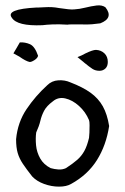

<svg xmlns="http://www.w3.org/2000/svg" viewBox="-20 -705 467 716"><path d="M200 -9Q172 -9 144.5 -19Q117 -29 100 -47Q78 -75 65 -94.5Q52 -114 46 -134.5Q40 -155 40 -186Q46 -249 79 -298Q112 -347 156 -387Q173 -404 197.5 -405.5Q222 -407 242 -398Q289 -380 318 -359Q347 -338 363.5 -308.5Q380 -279 387 -235Q376 -163 341.5 -108Q307 -53 245 -19Q228 -9 200 -9ZM169 -78Q183 -74 198 -73Q213 -72 226 -78Q252 -95 268 -109Q284 -123 294.5 -142Q305 -161 312 -191Q313 -197 313.5 -210.5Q314 -224 314 -238Q314 -252 312 -257Q299 -288 274.5 -310Q250 -332 223.5 -338Q197 -344 177 -327Q154 -310 144.5 -292Q135 -274 130.5 -254.5Q126 -235 115 -211Q112 -189 114.5 -163Q117 -137 130 -114Q143 -91 169 -78ZM90 -474Q76 -477 52 -494L30 -506Q35 -514 41 -524.5Q47 -535 54 -547Q74 -548 92 -540Q110 -532 122 -497Q120 -488 108 -480.5Q96 -473 90 -474ZM351 -441Q336 -441 325 -448Q314 -455 292 -473Q294 -472 288 -476.5Q282 -481 269 -492Q277 -495 284.5 -498.5Q292 -502 299 -506Q326 -519 338 -519Q357 -518 369.5 -506Q382 -494 382 -474Q382 -458 373 -449.5Q364 -441 351 -441ZM138 -611Q44 -607 24 -639Q0 -671 117 -677Q117 -677 124.5 -677Q132 -677 146 -678Q175 -680 200 -675Q220 -672 234.5 -670.5Q249 -669 257 -670Q276 -671 298 -676.5Q320 -682 340 -684.5Q360 -687 373 -678Q405 -638 354 -618Q341 -616 323 -614.5Q305 -613 283 -614Q261 -614 248 -614Q235 -614 232 -613Q200 -615 176.5 -614Q153 -613 138 -611Z"/></svg>

Font: Mynerve
Style: Regular
Weight: 400
Designer: Carolina Short
Foundry: Carolina Short
Version: Version 1.000; ttfautohint (v1.8.4.7-5d5b)